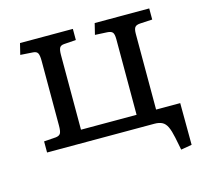

<svg xmlns="http://www.w3.org/2000/svg" viewBox="-98 -628 938 884"><g transform="rotate(-15 371.0 -186.0)"><path d="M660 147 648 87Q641 53 632 34Q623 15 608.5 7.5Q594 0 572 0H60V-53L117 -57Q134 -59 139.5 -69Q145 -79 145 -105V-414Q145 -440 139.5 -450.5Q134 -461 117 -462L57 -466L70 -519H322V-466L265 -462Q249 -461 243.5 -451Q238 -441 238 -417V-61H503V-421Q503 -446 496 -454Q489 -462 471 -463L413 -466L426 -519H686V-466L630 -463Q609 -462 602.5 -453Q596 -444 596 -422V-61H711L712 138Z"/></g></svg>

Font: Literata Variable Black
Style: Regular
Weight: 900
Designer: Latin by Veronika Burian and Jose Scaglione. Greek by Irene Vlachou. Cyrillic by Vera Evstafieva.
Foundry: TypeTogether
Version: Version 3.021